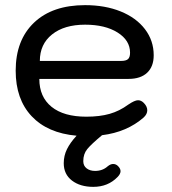

<svg xmlns="http://www.w3.org/2000/svg" viewBox="-20 -520 668 747"><path d="M480 -213H133Q133 -143 180.5 -104.5Q228 -66 316 -66Q368 -66 406.5 -77Q445 -88 479 -113Q504 -130 517 -130Q529 -130 539 -120Q553 -106 553 -91Q553 -76 539 -63Q474 -6 377 6Q335 41 319.5 60Q304 79 304 107Q304 125 317 135Q330 145 350 145Q379 145 399 127Q410 118 420 118Q431 118 439 126Q449 136 449 146Q449 157 437 169Q400 207 343 207Q292 207 260 182.5Q228 158 228 115Q228 86 240.5 60.5Q253 35 278 8Q165 -2 103 -68Q41 -134 41 -245Q41 -364 112.5 -432Q184 -500 311 -500Q389 -500 449.5 -475.5Q510 -451 544 -406.5Q578 -362 578 -305Q578 -261 552.5 -237Q527 -213 480 -213ZM486 -315Q486 -363 437.5 -393.5Q389 -424 311 -424Q230 -424 182.5 -386Q135 -348 135 -283H452Q470 -283 478 -290Q486 -297 486 -315Z"/></svg>

Font: Kodchasan Medium
Style: Regular
Weight: 500
Designer: Katatrad Aksorn Co.,Ltd.
Foundry: Cadson Demak Co.,Ltd.
Version: Version 1.000; ttfautohint (v1.6)